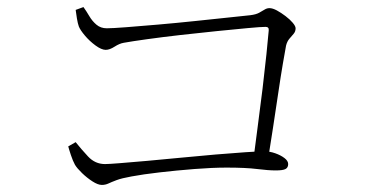

<svg xmlns="http://www.w3.org/2000/svg" viewBox="-20 -622 1040 543"><path d="M695 -158Q701 -206 708.5 -261.5Q716 -317 722.5 -371Q729 -425 733.5 -468.5Q738 -512 740 -536Q741 -546 731 -546Q718 -546 680.5 -542.5Q643 -539 593 -534Q543 -529 490.5 -523Q438 -517 395 -511Q352 -505 330 -501Q318 -499 304 -490Q290 -481 279 -481Q267 -481 250 -493.5Q233 -506 220 -521.5Q207 -537 203 -547Q200 -555 197.5 -570Q195 -585 194 -594L216 -602Q224 -591 232.5 -576.5Q241 -562 253 -552Q265 -542 282 -542Q297 -542 336.5 -545Q376 -548 427.5 -552.5Q479 -557 531.5 -562.5Q584 -568 626.5 -572.5Q669 -577 688 -579Q704 -581 713 -586Q722 -591 728.5 -595Q735 -599 742 -599Q751 -599 763 -592.5Q775 -586 787.5 -576.5Q800 -567 808 -557.5Q816 -548 816 -542Q816 -533 810.5 -526.5Q805 -520 798.5 -512.5Q792 -505 789 -493Q786 -477 780 -442Q774 -407 767 -359.5Q760 -312 752 -260Q744 -208 736 -158ZM268 -99Q257 -99 241.5 -109Q226 -119 212 -132.5Q198 -146 192 -156Q186 -167 180.5 -183.5Q175 -200 173 -208L194 -220Q209 -201 229 -179.5Q249 -158 277 -158Q287 -158 318.5 -160.5Q350 -163 395.5 -167Q441 -171 491.5 -176Q542 -181 589.5 -185Q637 -189 674 -191.5Q711 -194 727 -194Q743 -194 758.5 -188.5Q774 -183 784.5 -175Q795 -167 795 -158Q795 -148 787.5 -144Q780 -140 760 -140Q739 -140 707 -144Q675 -148 621 -148Q581 -148 530 -144Q479 -140 431.5 -134.5Q384 -129 352 -123Q324 -118 309.5 -112.5Q295 -107 286.5 -103Q278 -99 268 -99Z"/></svg>

Font: Noto Serif SC ExtraLight ExtraLight
Style: Regular
Weight: 250
Version: Version 2.002-H1;hotconv 1.1.0;makeotfexe 2.6.0